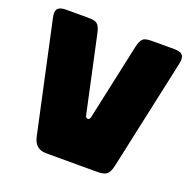

<svg xmlns="http://www.w3.org/2000/svg" viewBox="-124 -824 948 948"><g transform="rotate(20 350.0 -350.0)"><path d="M251 -641Q247 -660 242 -671.5Q237 -683 229.5 -689.5Q222 -696 209.5 -698Q197 -700 178 -700H65Q33 -700 22 -686Q11 -672 18 -641L144 -59Q151 -29 169 -14.5Q187 0 217 0H483Q519 0 533.5 -11.5Q548 -23 556 -59L682 -641Q689 -672 678 -686Q667 -700 635 -700H522Q503 -700 490.5 -698Q478 -696 470.5 -689.5Q463 -683 458 -671.5Q453 -660 449 -641L363 -243Q360 -230 350 -230Q340 -230 337 -243Z"/></g></svg>

Font: Bolota
Style: Bold
Weight: 240
Designer: Gabriel Pang
Version: Version 1.000